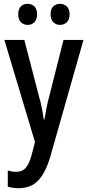

<svg xmlns="http://www.w3.org/2000/svg" viewBox="-20 -750 461 1010"><path d="M3 -540H108L185 -243Q194 -213 200 -182.5Q206 -152 210 -122H214Q218 -148 224 -178.5Q230 -209 239 -243L314 -540H419L245 73Q220 158 181.5 199Q143 240 79 240Q63 240 49 238Q35 236 21 232V147Q31 150 42 152Q53 154 65 154Q98 154 117 131Q136 108 149 55L164 -3ZM76 -675Q76 -703 90 -716.5Q104 -730 126 -730Q147 -730 161 -716Q175 -702 175 -675Q175 -647 161 -633Q147 -619 126 -619Q104 -619 90 -633Q76 -647 76 -675ZM246 -675Q246 -703 260.5 -716.5Q275 -730 296 -730Q317 -730 331.5 -716Q346 -702 346 -675Q346 -647 331.5 -633Q317 -619 296 -619Q275 -619 260.5 -633Q246 -647 246 -675Z"/></svg>

Font: Avrile Sans Condensed Medium
Style: Regular
Weight: 500
Width: 3
Designer: Monotype Design Team
Foundry: Monotype Imaging Inc.
Version: Version 2.001;September 10, 2019;FontCreator 11.5.0.2425 64-